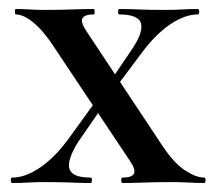

<svg xmlns="http://www.w3.org/2000/svg" viewBox="-20 -406 480 426"><path d="M252 0Q249 0 249 -6Q249 -12 252 -12Q274 -12 277.5 -21.5Q281 -31 267 -51L99 -303Q76 -338 54 -356Q32 -374 15 -374Q13 -374 13 -380Q13 -386 15 -386Q30 -386 46 -385Q62 -384 77 -384Q112 -384 139 -385Q166 -386 188 -386Q190 -386 190 -380Q190 -374 188 -374Q168 -374 163 -365.5Q158 -357 173 -335L340 -83Q366 -44 390.5 -28Q415 -12 433 -12Q436 -12 436 -6Q436 0 433 0Q417 0 398 -1Q379 -2 363 -2Q328 -2 301 -1Q274 0 252 0ZM7 0Q4 0 4 -6Q4 -12 7 -12Q37 -12 70 -35Q103 -58 132 -98L203 -196L217 -183L154 -92Q138 -67 134 -48.5Q130 -30 141.5 -21Q153 -12 181 -12Q184 -12 184 -6Q184 0 181 0Q158 0 136.5 -1Q115 -2 81 -2Q57 -2 42.5 -1Q28 0 7 0ZM222 -192 210 -204 271 -294Q298 -333 293 -353.5Q288 -374 244 -374Q242 -374 242 -380Q242 -386 244 -386Q268 -386 289.5 -385Q311 -384 345 -384Q369 -384 383.5 -385Q398 -386 419 -386Q422 -386 422 -380Q422 -374 419 -374Q390 -374 357 -351.5Q324 -329 294 -288Z"/></svg>

Font: Cormorant Light SemiBold
Style: Regular
Weight: 600
Version: Version 4.000